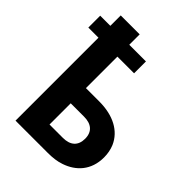

<svg xmlns="http://www.w3.org/2000/svg" viewBox="-237 -903 1018 1018"><g transform="rotate(45 272.0 -394.5)"><path d="M330 -622V-711H205V-789H63V-711H-13V-622H63V0H305C341 0 374 -4 402 -14C476 -39 533 -97 533 -194C533 -222 528 -248 518 -272C486 -345 410 -386 305 -386H205V-622ZM392 -193C392 -140 360 -113 305 -113H205V-272H305C359 -272 392 -246 392 -193Z"/></g></svg>

Font: Asimov
Style: Regular
Weight: 500
Designer: Google
Version: Version 2.000980; 2014